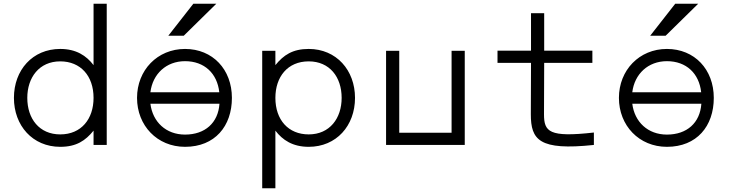

<svg xmlns="http://www.w3.org/2000/svg" viewBox="-20 -770 3880 1020"><path d="M300 10C386 10 434 -23 477 -76V0H547V-750H477V-424C439 -474 385 -510 300 -510C153 -510 54 -398 54 -250C54 -103 153 10 300 10ZM125 -250C125 -358 188 -444 300 -444C408 -444 477 -367 477 -250C477 -138 412 -56 300 -56C189 -56 125 -139 125 -250Z M708 -250C708 -103 815 10 963 10C1122 10 1212 -100 1212 -250C1212 -401 1110 -510 963 -510C816 -510 708 -397 708 -250ZM779 -219H1146C1139 -117 1069 -55 963 -55C862 -55 791 -122 779 -219ZM779 -280C791 -377 863 -445 963 -445C1066 -445 1134 -380 1145 -280ZM874 -580H956L1129 -750H1007Z M1620 -510C1534 -510 1486 -477 1443 -424V-500H1373V230H1443V-76C1481 -26 1535 10 1620 10C1767 10 1866 -102 1866 -250C1866 -397 1767 -510 1620 -510ZM1443 -250C1443 -362 1508 -444 1620 -444C1731 -444 1795 -361 1795 -250C1795 -142 1732 -56 1620 -56C1512 -56 1443 -133 1443 -250Z M2449 -500H2379V-65H2101V-500H2031V0H2449Z M3135 0V-66C2897 -39 2870 -70 2870 -163L2871 -436H3127V-501H2871V-700H2801V-501H2623V-436H2801L2800 -163C2800 -27 2844 31 3135 0Z M3268 -250C3268 -103 3375 10 3523 10C3682 10 3772 -100 3772 -250C3772 -401 3670 -510 3523 -510C3376 -510 3268 -397 3268 -250ZM3339 -219H3706C3699 -117 3629 -55 3523 -55C3422 -55 3351 -122 3339 -219ZM3339 -280C3351 -377 3423 -445 3523 -445C3626 -445 3694 -380 3705 -280ZM3434 -580H3516L3689 -750H3567Z"/></svg>

Font: altertype_V2
Style: Regular
Weight: 400
Designer: Simon Renaud
Version: Version 2.001;Glyphs 3.1.2 (3151)